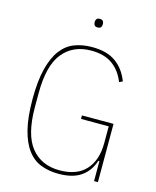

<svg xmlns="http://www.w3.org/2000/svg" viewBox="-129 -958 857 1057"><g transform="rotate(15 300.0 -429.5)"><path d="M507 -114H501Q482 -54 435 -21Q388 12 307 12Q251 12 206 -5.5Q161 -23 129.5 -65Q98 -107 80.5 -176Q63 -245 63 -349Q63 -452 80.5 -521.5Q98 -591 129.5 -633Q161 -675 206 -692.5Q251 -710 307 -710Q392 -710 442.5 -673.5Q493 -637 518 -571L499 -562Q475 -623 428.5 -656.5Q382 -690 307 -690Q204 -690 145.5 -618Q87 -546 87 -388V-310Q87 -152 145.5 -80Q204 -8 307 -8Q406 -8 456.5 -63.5Q507 -119 507 -217V-312H349V-332H529V0H507ZM307 -822Q294 -822 289 -828.5Q284 -835 284 -843V-850Q284 -858 289 -864.5Q294 -871 307 -871Q320 -871 325 -864.5Q330 -858 330 -850V-843Q330 -835 325 -828.5Q320 -822 307 -822Z"/></g></svg>

Font: IBM Plex Sans Condensed Thin
Style: Regular
Weight: 100
Width: 3
Designer: Mike Abbink, Paul van der Laan, Pieter van Rosmalen
Foundry: Bold Monday
Version: Version 1.3